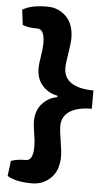

<svg xmlns="http://www.w3.org/2000/svg" viewBox="-62 -767 553 1014"><g transform="rotate(5 215.0 -259.5)"><path d="M428 -308V-211Q354 -211 312 -184.5Q270 -158 270 -105Q270 -81 279 -26.5Q288 28 288 53Q288 128 247 168.5Q206 209 147 209Q60 209 16 181L26 101Q55 89 105 89Q143 89 143 13Q143 -14 136 -55.5Q129 -97 129 -117Q129 -177 162.5 -213Q196 -249 241 -256V-264Q196 -271 162.5 -306.5Q129 -342 129 -402Q129 -422 136 -463.5Q143 -505 143 -532Q143 -608 105 -608Q55 -608 26 -620L16 -700Q60 -728 147 -728Q206 -728 247 -687.5Q288 -647 288 -572Q288 -547 279 -492.5Q270 -438 270 -414Q270 -361 312 -334.5Q354 -308 428 -308Z"/></g></svg>

Font: Patua One
Style: Regular
Weight: 400
Designer: luciano Vergara
Foundry: Luciano Vergara
Version: Version 1.002